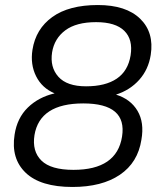

<svg xmlns="http://www.w3.org/2000/svg" viewBox="-20 -734 640 763"><path d="M268 9Q141 9 82 -47.5Q23 -104 38 -199Q48 -265 90.5 -306.5Q133 -348 197 -363Q147 -384 123.5 -431Q100 -478 109 -536Q122 -619 188 -666.5Q254 -714 369 -714Q481 -714 537 -659.5Q593 -605 579 -516Q570 -458 533.5 -417Q497 -376 441 -358Q499 -340 526.5 -293.5Q554 -247 542 -179Q528 -88 456.5 -39.5Q385 9 268 9ZM322 -391Q399 -391 444 -421.5Q489 -452 499 -514Q509 -577 474 -611.5Q439 -646 362 -646Q283 -646 239.5 -613.5Q196 -581 187 -526Q178 -467 212 -429Q246 -391 322 -391ZM272 -59Q444 -59 465 -191Q486 -323 311 -323Q138 -323 117 -197Q107 -133 144.5 -96Q182 -59 272 -59Z"/></svg>

Font: Mulish
Style: Italic
Weight: 400
Italic angle: -9°
Designer: Vernon Adams
Foundry: Vernon Adams
Version: Version 3.603; ttfautohint (v1.8.3)